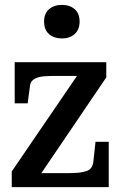

<svg xmlns="http://www.w3.org/2000/svg" viewBox="-20 -764 488 784"><path d="M136 -38 121 -57H256Q283 -57 302 -59Q321 -61 333.5 -65.5Q346 -70 352.5 -79Q359 -88 361 -102L370 -185H424V0H28V-64L308 -474L337 -454H208Q181 -454 161 -452.5Q141 -451 128.5 -445.5Q116 -440 109.5 -432Q103 -424 102 -410L93 -342H40V-510H414V-448ZM233 -607Q201 -607 180.5 -624.5Q160 -642 160 -676Q160 -709 180.5 -726.5Q201 -744 233 -744Q265 -744 285 -726.5Q305 -709 305 -676Q305 -643 285 -625Q265 -607 233 -607Z"/></svg>

Font: Roboto Serif 28pt Condensed Medium
Style: Regular
Weight: 500
Width: 3
Designer: Greg Gazdowicz
Foundry: Commercial Type
Version: Version 1.008